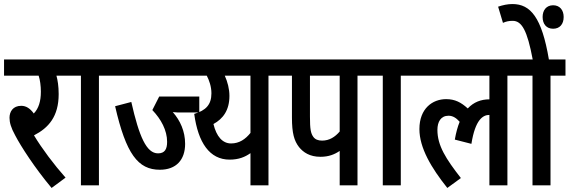

<svg xmlns="http://www.w3.org/2000/svg" viewBox="-20 -916 2815 949"><path d="M304 -38C247 -102 187 -182 148 -247C220 -284 270 -340 270 -451C270 -490 265 -520 259 -542H330V-622H0V-542H171C178 -522 182 -491 182 -463C182 -415 171 -380 147 -355C129 -380 109 -393 85 -393C44 -393 27 -364 27 -334C27 -311 34 -285 55 -247C83 -193 152 -86 235 13Z M469 -542H543V-622H318V-542H380V0H469Z M531 -622V-542H974V-622ZM965 -360V-439H767L733 -372C776 -327 806 -272 806 -215C806 -178 794 -158 761 -158C704 -158 668 -240 629 -412L549 -391C603 -155 662 -77 770 -77C851 -77 895 -126 895 -205C895 -267 871 -320 834 -362C848 -360 864 -360 879 -360Z M1381 -622H915V-542H1002C1014 -519 1025 -488 1025 -455C1025 -398 997 -370 940 -353C959 -211 1016 -127 1115 -127C1160 -127 1191 -140 1218 -159V0H1307V-542H1381ZM1035 -303C1083 -329 1114 -372 1114 -442C1114 -476 1105 -511 1091 -542H1218V-259C1193 -228 1163 -207 1122 -207C1080 -207 1050 -241 1035 -303Z M1747 -542H1822V-622H1369V-542H1423V-335C1423 -257 1434 -220 1458 -189C1479 -163 1511 -141 1564 -141C1605 -141 1634 -153 1659 -170V0H1747ZM1659 -542V-266C1636 -239 1608 -221 1572 -221C1552 -221 1538 -227 1529 -239C1516 -257 1512 -277 1512 -340V-542Z M1961 -542H2035V-622H1810V-542H1872V0H1961Z M2023 -542H2399V-425C2357 -425 2321 -411 2292 -380C2259 -410 2229 -426 2185 -426C2118 -426 2053 -380 2053 -278C2053 -185 2112 -86 2191 13L2258 -36C2184 -131 2142 -196 2142 -274C2142 -314 2159 -344 2197 -344C2219 -344 2236 -332 2252 -314C2242 -290 2234 -260 2228 -226L2310 -205C2329 -325 2367 -348 2399 -348V0H2488V-542H2562V-622H2023Z M2701 -542H2775V-622H2693C2658 -830 2602 -896 2513 -896C2489 -896 2466 -891 2442 -883L2466 -803C2481 -810 2496 -813 2514 -813C2559 -813 2586 -766 2613 -622H2550V-542H2612V0H2701ZM2662 -832C2662 -797 2681 -774 2714 -774C2747 -774 2766 -797 2766 -832C2766 -866 2747 -890 2714 -890C2681 -890 2662 -866 2662 -832Z"/></svg>

Font: Noto Sans Devanagari UI ExtraCondensed Medium
Style: Regular
Weight: 500
Width: 2
Designer: Jelle Bosma - Monotype Design Team
Foundry: Monotype Imaging Inc.
Version: Version 2.003